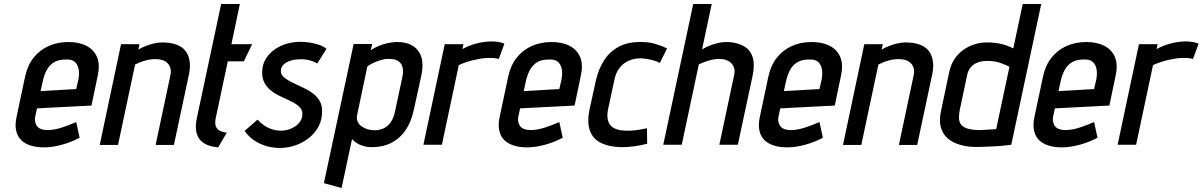

<svg xmlns="http://www.w3.org/2000/svg" viewBox="-20 -720 5982 955"><path d="M156 -144 164 -181 435 -195 466 -343Q478 -398 463 -435Q448 -472 411 -491.5Q374 -511 320 -511Q266 -511 221.5 -491Q177 -471 147 -433Q117 -395 105 -340L62 -137Q54 -98 60.5 -69.5Q67 -41 85.5 -23Q104 -5 133 4Q162 13 198 13Q240 13 287.5 0Q335 -13 376 -35L359 -113Q321 -96 284 -84.5Q247 -73 216 -73Q199 -73 186 -77.5Q173 -82 165.5 -91Q158 -100 155 -113.5Q152 -127 156 -144ZM370 -325 359 -277 182 -267 194 -322Q202 -354 215 -376Q228 -398 250 -411Q272 -424 306 -424Q338 -426 353 -411.5Q368 -397 371.5 -374Q375 -351 370 -325Z M827 -343 754 1H845L919 -346Q927 -381 924 -408.5Q921 -436 910 -455.5Q899 -475 881 -486.5Q863 -498 839.5 -503.5Q816 -509 789 -509Q766 -509 744 -503.5Q722 -498 702 -490Q682 -482 668 -473L674 -500H582L476 1H567L652 -399Q672 -409 689.5 -415Q707 -421 723 -423.5Q739 -426 754 -426Q773 -426 788 -421Q803 -416 813.5 -405.5Q824 -395 828 -379Q832 -363 827 -343Z M1053 -132 1113 -415H1193L1234 -500H1131L1173 -700H1080L959 -132Q945 -66 971 -29.5Q997 7 1065 13L1108 -60Q1086 -63 1072 -70.5Q1058 -78 1053 -93.5Q1048 -109 1053 -132Z M1558 -404 1604 -477Q1588 -490 1565.5 -497.5Q1543 -505 1519.5 -508.5Q1496 -512 1475 -512Q1440 -512 1406.5 -502.5Q1373 -493 1345.5 -473.5Q1318 -454 1301 -425.5Q1284 -397 1284 -360Q1284 -330 1295 -309Q1306 -288 1323.5 -273Q1341 -258 1362.5 -247Q1384 -236 1405.5 -226.5Q1427 -217 1444.5 -207Q1462 -197 1473 -184Q1484 -171 1484 -153Q1484 -133 1474 -117.5Q1464 -102 1448.5 -91.5Q1433 -81 1415 -75.5Q1397 -70 1379 -70Q1355 -70 1333.5 -77Q1312 -84 1294 -96Q1276 -108 1261 -125L1197 -69Q1223 -30 1270 -7Q1317 16 1371 16Q1411 16 1449 3Q1487 -10 1517 -34Q1547 -58 1565 -92Q1583 -126 1582 -169Q1582 -196 1571 -216Q1560 -236 1542 -251Q1524 -266 1502 -277Q1480 -288 1458 -298Q1436 -308 1418 -318Q1400 -328 1388.5 -339.5Q1377 -351 1377 -366Q1377 -383 1386 -394Q1395 -405 1409.5 -412Q1424 -419 1440 -422Q1456 -425 1470 -425Q1487 -426 1503 -423.5Q1519 -421 1533.5 -416Q1548 -411 1558 -404Z M2039 -177 2076 -346Q2087 -398 2076 -435Q2065 -472 2033 -492Q2001 -512 1948 -511Q1928 -510 1904 -504.5Q1880 -499 1859 -489.5Q1838 -480 1824 -470L1831 -501H1739L1591 191L1679 215L1731 -28Q1741 -17 1756 -7.5Q1771 2 1789.5 7Q1808 12 1829 12Q1912 12 1966 -36.5Q2020 -85 2039 -177ZM1982 -340 1944 -162Q1938 -134 1924.5 -113.5Q1911 -93 1890 -82.5Q1869 -72 1843 -72Q1825 -72 1808.5 -77Q1792 -82 1778.5 -91.5Q1765 -101 1758.5 -116Q1752 -131 1757 -151L1807 -389Q1816 -397 1833.5 -405.5Q1851 -414 1871.5 -420.5Q1892 -427 1910 -427Q1927 -428 1942.5 -424Q1958 -420 1968.5 -410Q1979 -400 1983 -382.5Q1987 -365 1982 -340Z M2461 -427 2489 -503Q2480 -507 2463 -510.5Q2446 -514 2423 -514Q2385 -513 2349 -503.5Q2313 -494 2280 -476L2285 -500H2192L2086 0H2178L2262 -396Q2279 -404 2298 -410.5Q2317 -417 2336.5 -421.5Q2356 -426 2375.5 -429Q2395 -432 2413 -432Q2437 -432 2449 -429.5Q2461 -427 2461 -427Z M2559 -144 2567 -181 2838 -195 2869 -343Q2881 -398 2866 -435Q2851 -472 2814 -491.5Q2777 -511 2723 -511Q2669 -511 2624.5 -491Q2580 -471 2550 -433Q2520 -395 2508 -340L2465 -137Q2457 -98 2463.5 -69.5Q2470 -41 2488.5 -23Q2507 -5 2536 4Q2565 13 2601 13Q2643 13 2690.5 0Q2738 -13 2779 -35L2762 -113Q2724 -96 2687 -84.5Q2650 -73 2619 -73Q2602 -73 2589 -77.5Q2576 -82 2568.5 -91Q2561 -100 2558 -113.5Q2555 -127 2559 -144ZM2773 -325 2762 -277 2585 -267 2597 -322Q2605 -354 2618 -376Q2631 -398 2653 -411Q2675 -424 2709 -424Q2741 -426 2756 -411.5Q2771 -397 2774.5 -374Q2778 -351 2773 -325Z M3262 -407 3298 -479Q3270 -493 3238.5 -502Q3207 -511 3174 -511Q3106 -513 3059.5 -488.5Q3013 -464 2985 -420.5Q2957 -377 2944 -320L2912 -174Q2899 -109 2915 -68Q2931 -27 2971.5 -8Q3012 11 3070 12Q3103 12 3135.5 7.5Q3168 3 3199 -5L3198 -82Q3198 -82 3189.5 -80.5Q3181 -79 3166.5 -76Q3152 -73 3134.5 -71.5Q3117 -70 3099 -70Q3071 -70 3050.5 -76Q3030 -82 3018 -95Q3006 -108 3002.5 -129Q2999 -150 3005 -179L3036 -323Q3043 -358 3061.5 -382Q3080 -406 3107 -418Q3134 -430 3168 -430Q3193 -429 3218 -423Q3243 -417 3262 -407Z M3472 -474 3520 -700H3428L3279 0H3371L3456 -400Q3476 -409 3493.5 -415Q3511 -421 3527 -424Q3543 -427 3558 -427Q3577 -427 3592 -421.5Q3607 -416 3617.5 -405.5Q3628 -395 3632 -379.5Q3636 -364 3631 -344L3558 0H3650L3724 -346Q3731 -383 3728.5 -410Q3726 -437 3714.5 -456.5Q3703 -476 3684.5 -487.5Q3666 -499 3642.5 -505Q3619 -511 3592 -511Q3571 -511 3548.5 -505.5Q3526 -500 3506 -491.5Q3486 -483 3472 -474Z M3853 -144 3861 -181 4132 -195 4163 -343Q4175 -398 4160 -435Q4145 -472 4108 -491.5Q4071 -511 4017 -511Q3963 -511 3918.5 -491Q3874 -471 3844 -433Q3814 -395 3802 -340L3759 -137Q3751 -98 3757.5 -69.5Q3764 -41 3782.5 -23Q3801 -5 3830 4Q3859 13 3895 13Q3937 13 3984.5 0Q4032 -13 4073 -35L4056 -113Q4018 -96 3981 -84.5Q3944 -73 3913 -73Q3896 -73 3883 -77.5Q3870 -82 3862.5 -91Q3855 -100 3852 -113.5Q3849 -127 3853 -144ZM4067 -325 4056 -277 3879 -267 3891 -322Q3899 -354 3912 -376Q3925 -398 3947 -411Q3969 -424 4003 -424Q4035 -426 4050 -411.5Q4065 -397 4068.5 -374Q4072 -351 4067 -325Z M4524 -343 4451 1H4542L4616 -346Q4624 -381 4621 -408.5Q4618 -436 4607 -455.5Q4596 -475 4578 -486.5Q4560 -498 4536.5 -503.5Q4513 -509 4486 -509Q4463 -509 4441 -503.5Q4419 -498 4399 -490Q4379 -482 4365 -473L4371 -500H4279L4173 1H4264L4349 -399Q4369 -409 4386.5 -415Q4404 -421 4420 -423.5Q4436 -426 4451 -426Q4470 -426 4485 -421Q4500 -416 4510.5 -405.5Q4521 -395 4525 -379Q4529 -363 4524 -343Z M5010 0 5159 -700H5067L5020 -479Q4992 -494 4960 -501.5Q4928 -509 4888 -509Q4860 -509 4830.5 -500.5Q4801 -492 4774.5 -474Q4748 -456 4728.5 -427.5Q4709 -399 4701 -360L4661 -170Q4650 -122 4659.5 -87.5Q4669 -53 4694 -31.5Q4719 -10 4756 0.5Q4793 11 4837 11Q4855 11 4874.5 10Q4894 9 4913.5 8.5Q4933 8 4950.5 6.5Q4968 5 4984 3Q5000 1 5010 0ZM5001 -388 4935 -78Q4935 -78 4930.5 -77.5Q4926 -77 4917.5 -76.5Q4909 -76 4899 -75.5Q4889 -75 4878.5 -74.5Q4868 -74 4858 -73Q4819 -73 4795.5 -79.5Q4772 -86 4761.5 -99Q4751 -112 4750 -131Q4749 -150 4754 -174L4791 -349Q4796 -370 4807 -383.5Q4818 -397 4832.5 -404.5Q4847 -412 4862 -414.5Q4877 -417 4889 -417Q4928 -417 4956 -407Q4984 -397 5001 -388Z M5219 -144 5227 -181 5498 -195 5529 -343Q5541 -398 5526 -435Q5511 -472 5474 -491.5Q5437 -511 5383 -511Q5329 -511 5284.5 -491Q5240 -471 5210 -433Q5180 -395 5168 -340L5125 -137Q5117 -98 5123.5 -69.5Q5130 -41 5148.5 -23Q5167 -5 5196 4Q5225 13 5261 13Q5303 13 5350.5 0Q5398 -13 5439 -35L5422 -113Q5384 -96 5347 -84.5Q5310 -73 5279 -73Q5262 -73 5249 -77.5Q5236 -82 5228.5 -91Q5221 -100 5218 -113.5Q5215 -127 5219 -144ZM5433 -325 5422 -277 5245 -267 5257 -322Q5265 -354 5278 -376Q5291 -398 5313 -411Q5335 -424 5369 -424Q5401 -426 5416 -411.5Q5431 -397 5434.5 -374Q5438 -351 5433 -325Z M5914 -427 5942 -503Q5933 -507 5916 -510.5Q5899 -514 5876 -514Q5838 -513 5802 -503.5Q5766 -494 5733 -476L5738 -500H5645L5539 0H5631L5715 -396Q5732 -404 5751 -410.5Q5770 -417 5789.5 -421.5Q5809 -426 5828.5 -429Q5848 -432 5866 -432Q5890 -432 5902 -429.5Q5914 -427 5914 -427Z"/></svg>

Font: Advent Pro SemiBold
Style: Italic
Weight: 600
Italic angle: -12°
Version: Version 3.000